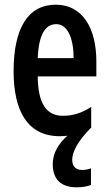

<svg xmlns="http://www.w3.org/2000/svg" viewBox="-20 -571 466 819"><path d="M368 218V147C359 151 343 154 330 154C304 154 288 139 288 111C288 76 313 30 366 -24C367 -25 368 -25 369 -26V-115C327 -88 290 -77 248 -77C177 -77 142 -131 141 -245H391V-309C391 -451 332 -551 218 -551C99 -551 38 -450 38 -267C38 -103 94 10 235 10C246 10 258 9 268 8C228 42 205 84 205 129C205 191 237 228 307 228C327 228 351 225 368 218ZM220 -468C269 -468 294 -406 294 -323H141C145 -423 173 -468 220 -468Z"/></svg>

Font: Noto Sans Display Condensed Medium
Style: Regular
Weight: 500
Width: 3
Designer: Monotype Design Team
Foundry: Monotype Imaging Inc.
Version: Version 1.900